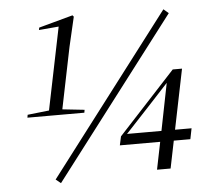

<svg xmlns="http://www.w3.org/2000/svg" viewBox="-50 -728 869 803"><g transform="rotate(-5 384.0 -326.5)"><path d="M58 -264 60 -276 168 -288H188L299 -276L297 -264ZM146 -264 225 -650 242 -634 138 -625 140 -635 283 -674 288 -668 259 -543 202 -264ZM174 21 153 4 664 -666 685 -648ZM579 0 606 -133 608 -142 652 -363H645L672 -381L564 -264L455 -147L462 -168V-160H738L729 -115H433L441 -152L681 -412H720L636 0Z"/></g></svg>

Font: Source Serif 4 60pt
Style: Italic
Weight: 400
Italic angle: -12°
Version: Version 4.004;hotconv 1.0.116;makeotfexe 2.5.65601